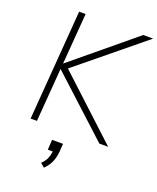

<svg xmlns="http://www.w3.org/2000/svg" viewBox="-172 -813 957 1168"><g transform="rotate(20 306.5 -229.5)"><path d="M188 -364 581 0H524L147 -346L120 0H79L134 -712H176L150 -382L549 -712H613ZM317 77 313 131Q310 167 297 197Q284 227 257 253L231 231Q254 208 262.5 188Q271 168 274 142H242L246 77Z"/></g></svg>

Font: Muli ExtraLight
Style: Italic
Weight: 275
Italic angle: -4.541°
Designer: Vernon Adams
Foundry: Vernon Adams
Version: Version 2.001